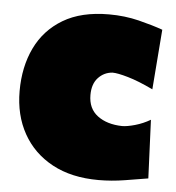

<svg xmlns="http://www.w3.org/2000/svg" viewBox="-44 -558 562 612"><g transform="rotate(5 237.0 -252.5)"><path d="M293 12Q206.5 12 145 -21.2Q83.5 -54.5 50.8 -113.2Q18 -172 18 -249Q18 -326.5 47 -387Q76 -447.5 134.2 -482.2Q192.5 -517 281 -517Q331.5 -517 376.8 -505.8Q422 -494.5 454 -483L439 -291Q392 -313.5 358.2 -323.2Q324.5 -333 308 -333Q281 -331 262.5 -311.2Q244 -291.5 244 -256Q244 -212.5 274.2 -189.8Q304.5 -167 353 -166Q369 -166 394.5 -173.2Q420 -180.5 443 -194L451 -7Q420.5 -2 377.8 5Q335 12 293 12Z"/></g></svg>

Font: Commissioner Flair Black
Style: Regular
Weight: 900
Designer: Kostas Bartsokas
Foundry: Kostas Bartsokas
Version: Version 1.000; ttfautohint (v1.8.3)